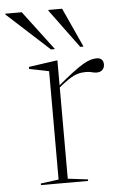

<svg xmlns="http://www.w3.org/2000/svg" viewBox="-114 -756 499 793"><g transform="rotate(-5 135.5 -359.0)"><path d="M298 -501.5Q312 -501.5 319 -494Q326 -486.5 326 -474Q326 -460 317.2 -451.5Q308.5 -443 294.5 -443Q286 -443 280 -444.5Q274 -446 266.8 -447.5Q259.5 -449 247 -449Q229.5 -449 213.8 -444.2Q198 -439.5 178 -426.5Q158 -413.5 128 -388.5L126 -395.5Q167.5 -430.5 195.5 -451.8Q223.5 -473 242.2 -483.8Q261 -494.5 274 -498Q287 -501.5 298 -501.5ZM136 -399.5V-16.5L219 -6.5V0H23.5V-6.5L98 -16.5V-465.5Q91.5 -467 79.5 -469.5Q67.5 -472 51.2 -475.2Q35 -478.5 16.5 -482V-490.5L132 -507H136ZM130 -554.5H113.5L-61.5 -714.5V-718H6.5ZM248.5 -554.5H235L117 -714.5V-718H174Z"/></g></svg>

Font: Newsreader 60pt ExtraLight
Style: Regular
Weight: 250
Designer: Hugues Gentile
Foundry: Production Type
Version: Version 1.003